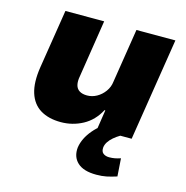

<svg xmlns="http://www.w3.org/2000/svg" viewBox="-106 -606 885 914"><g transform="rotate(15 337.0 -148.5)"><path d="M220 11Q160 11 119.5 -13.5Q79 -38 63 -88.5Q47 -139 59 -216L105 -506H296L252 -224Q247 -198 251.5 -180Q256 -162 270.5 -153Q285 -144 308 -144Q333 -144 355.5 -156.5Q378 -169 394 -191Q410 -213 413 -240L455 -506H647L567 0H396L411 -98H407Q378 -43 328 -16Q278 11 220 11ZM448 209Q385 209 355 181Q325 153 330 106Q337 60 373.5 17Q410 -26 463 -49L511 0Q494 10 480 22Q466 34 457.5 47Q449 60 447 74Q445 95 456.5 104Q468 113 486 113Q501 113 514 110.5Q527 108 542 103L548 191Q520 200 498 204.5Q476 209 448 209Z"/></g></svg>

Font: Nunito Sans 7pt Black
Style: Italic
Weight: 900
Italic angle: -9°
Version: Version 3.101;gftools[0.9.27]